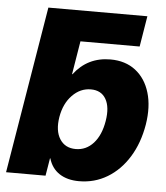

<svg xmlns="http://www.w3.org/2000/svg" viewBox="-53 -775 719 833"><g transform="rotate(5 307.0 -358.5)"><path d="M321.8 11.2Q270.5 11.2 236.3 -11.2Q202.1 -33.7 189.5 -76.7H188L175.3 0H3.4L124 -727.5H123.5H555.2L533.2 -593.8H275.4L251.5 -448.7H253.4Q313 -526.9 412.1 -526.9Q477.5 -526.9 521.7 -492.7Q565.9 -458.5 584 -397.9Q602.1 -337.4 589.4 -258.8Q575.7 -177.2 538.1 -116.5Q500.5 -55.7 444.8 -22.2Q389.2 11.2 321.8 11.2ZM295.4 -126.5Q340.8 -126.5 372.6 -161.6Q404.3 -196.8 414.6 -258.8Q424.8 -319.8 404.5 -355Q384.3 -390.1 338.9 -390.1Q293 -390.1 258.1 -354.2Q223.1 -318.4 212.9 -258.8Q203.1 -198.2 226.1 -162.4Q249 -126.5 295.4 -126.5Z"/></g></svg>

Font: Inter Display Extra Bold
Style: Italic
Weight: 800
Italic angle: -9.39999°
Designer: Rasmus Andersson
Foundry: rsms
Version: Version 4.000;git-4fc901f